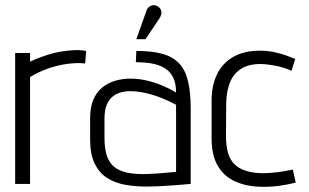

<svg xmlns="http://www.w3.org/2000/svg" viewBox="-20 -704 1182 735"><path d="M306 -461 310 -509Q310 -509 296.5 -511Q283 -513 265 -512Q211 -509 171.5 -497Q132 -485 95 -468V-501H38V0H95V-409Q109 -418 129 -427.5Q149 -437 172 -444.5Q195 -452 219 -456.5Q243 -461 264 -462Q281 -463 293.5 -462Q306 -461 306 -461Z M590 -633Q596 -642 597.5 -650.5Q599 -659 595.5 -667Q592 -675 583 -680Q574 -685 565.5 -684Q557 -683 550 -677Q543 -671 540 -661L502 -554H537ZM654 -350Q631 -364 602.5 -376Q574 -388 543 -395.5Q512 -403 479 -403Q449 -403 421.5 -395Q394 -387 372 -369.5Q350 -352 337.5 -323Q325 -294 325 -252V-169Q325 -114 342.5 -78Q360 -42 390.5 -22.5Q421 -3 462.5 4Q504 11 552 10Q567 10 587.5 9Q608 8 629.5 6.5Q651 5 669.5 3.5Q688 2 699.5 1Q711 0 710 0V-288Q710 -350 700 -392.5Q690 -435 666.5 -460.5Q643 -486 603 -497.5Q563 -509 502 -509L500 -466Q530 -466 558 -461.5Q586 -457 607.5 -445Q629 -433 641.5 -410Q654 -387 654 -350ZM654 -303V-46Q654 -46 649.5 -45.5Q645 -45 636 -44.5Q627 -44 614 -42.5Q601 -41 584.5 -40Q568 -39 548 -38Q498 -36 465 -43.5Q432 -51 413.5 -68.5Q395 -86 387.5 -113Q380 -140 380 -176V-250Q380 -284 389.5 -305Q399 -326 414 -336.5Q429 -347 445 -351Q461 -355 474 -355Q506 -355 537 -348Q568 -341 598 -329Q628 -317 654 -303Z M1096 -433 1110 -478Q1079 -492 1044.5 -501Q1010 -510 976 -510Q914 -510 872.5 -486Q831 -462 810.5 -419Q790 -376 790 -319V-174Q790 -110 813.5 -69.5Q837 -29 880 -9.5Q923 10 980 11Q1013 12 1047 7.5Q1081 3 1112 -5L1101 -55Q1102 -55 1092 -53Q1082 -51 1064.5 -48Q1047 -45 1025.5 -43Q1004 -41 982 -41Q946 -42 920 -50.5Q894 -59 877 -76Q860 -93 852.5 -120.5Q845 -148 845 -186L846 -311Q847 -354 860 -387.5Q873 -421 902 -440Q931 -459 978 -459Q1007 -458 1038.5 -451.5Q1070 -445 1096 -433Z"/></svg>

Font: Advent Pro
Style: Regular
Weight: 400
Designer: VivaRado, Andreas Kalpakidis
Foundry: VivaRado, Andreas Kalpakidis
Version: Version 3.000